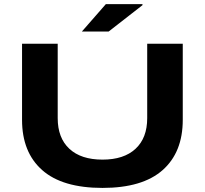

<svg xmlns="http://www.w3.org/2000/svg" viewBox="-20 -899 994 931"><path d="M377 -746.1 493.2 -878.9H670.9V-874L506.8 -746.1ZM477.1 12.2Q282.2 12.2 184.6 -74.2Q86.9 -160.6 86.9 -317.9V-687H259.8V-326.2Q259.8 -230 316.4 -177.5Q373 -125 477.1 -125Q580.6 -125 637.2 -177.5Q693.8 -230 693.8 -326.2V-687H866.2V-317.9Q866.2 -160.6 768.6 -74.2Q670.9 12.2 477.1 12.2Z"/></svg>

Font: Archivo Expanded
Style: Bold
Weight: 700
Width: 7
Designer: Hector Gatti
Foundry: Omnibus-Type
Version: Version 2.001